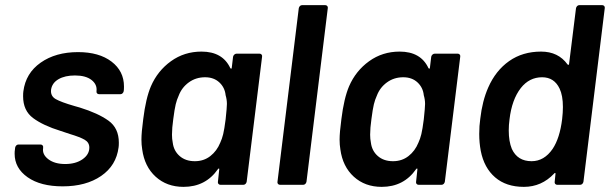

<svg xmlns="http://www.w3.org/2000/svg" viewBox="-20 -720 2376 748"><path d="M37 -121Q37 -131 38 -136L39 -145Q40 -150 43.5 -153.5Q47 -157 52 -157H138Q143 -157 146 -153.5Q149 -150 148 -145V-143Q144 -118 168.5 -99.5Q193 -81 234 -81Q275 -81 301.5 -99.5Q328 -118 328 -145Q328 -165 310 -175.5Q292 -186 252 -198L216 -210Q148 -231 109 -260Q70 -289 70 -345Q70 -358 71 -364Q80 -435 138.5 -476Q197 -517 284 -517Q366 -517 414.5 -480Q463 -443 463 -383Q463 -371 462 -365Q461 -360 457.5 -356.5Q454 -353 449 -353H366Q361 -353 358 -356.5Q355 -360 356 -365Q359 -391 336.5 -408.5Q314 -426 272 -426Q233 -426 208 -411.5Q183 -397 179 -371Q176 -346 197 -334Q218 -322 270 -307L291 -301Q362 -279 402.5 -250Q443 -221 443 -164Q443 -152 442 -146Q433 -75 374 -34.5Q315 6 224 6Q138 6 87.5 -29.5Q37 -65 37 -121Z M902 -511H991Q996 -511 999 -507.5Q1002 -504 1001 -499L941 -12Q940 -7 936.5 -3.5Q933 0 928 0H839Q834 0 831 -3.5Q828 -7 829 -12L834 -59Q835 -63 833 -63.5Q831 -64 829 -61Q781 8 695 8Q630 8 586.5 -31.5Q543 -71 534 -138Q531 -156 531 -176Q531 -204 538 -256Q548 -337 568 -384Q594 -444 646 -481.5Q698 -519 765 -519Q847 -519 877 -455Q879 -452 881 -452.5Q883 -453 883 -457L888 -499Q889 -504 893 -507.5Q897 -511 902 -511ZM859 -255Q864 -302 864 -315Q864 -332 859 -349Q856 -379 834.5 -399Q813 -419 779 -419Q743 -419 715.5 -399Q688 -379 676 -347Q669 -332 664.5 -313.5Q660 -295 655 -256Q650 -221 650 -195Q650 -179 653 -164Q657 -132 680 -112Q703 -92 739 -92Q774 -92 799.5 -112Q825 -132 838 -164Q845 -179 849.5 -197.5Q854 -216 859 -255Z M1061 -12 1144 -688Q1145 -693 1148.5 -696.5Q1152 -700 1157 -700H1247Q1252 -700 1255 -696.5Q1258 -693 1257 -688L1174 -12Q1173 -7 1169.5 -3.5Q1166 0 1161 0H1071Q1066 0 1063 -3.5Q1060 -7 1061 -12Z M1674 -511H1763Q1768 -511 1771 -507.5Q1774 -504 1773 -499L1713 -12Q1712 -7 1708.5 -3.5Q1705 0 1700 0H1611Q1606 0 1603 -3.5Q1600 -7 1601 -12L1606 -59Q1607 -63 1605 -63.5Q1603 -64 1601 -61Q1553 8 1467 8Q1402 8 1358.5 -31.5Q1315 -71 1306 -138Q1303 -156 1303 -176Q1303 -204 1310 -256Q1320 -337 1340 -384Q1366 -444 1418 -481.5Q1470 -519 1537 -519Q1619 -519 1649 -455Q1651 -452 1653 -452.5Q1655 -453 1655 -457L1660 -499Q1661 -504 1665 -507.5Q1669 -511 1674 -511ZM1631 -255Q1636 -302 1636 -315Q1636 -332 1631 -349Q1628 -379 1606.5 -399Q1585 -419 1551 -419Q1515 -419 1487.5 -399Q1460 -379 1448 -347Q1441 -332 1436.5 -313.5Q1432 -295 1427 -256Q1422 -221 1422 -195Q1422 -179 1425 -164Q1429 -132 1452 -112Q1475 -92 1511 -92Q1546 -92 1571.5 -112Q1597 -132 1610 -164Q1617 -179 1621.5 -197.5Q1626 -216 1631 -255Z M2237 -700H2326Q2331 -700 2334 -696.5Q2337 -693 2336 -688L2253 -12Q2252 -7 2248.5 -3.5Q2245 0 2240 0H2151Q2146 0 2143 -3.5Q2140 -7 2141 -12L2144 -42Q2145 -45 2143 -46Q2141 -47 2139 -44Q2090 8 2021 8Q1952 8 1909 -29Q1866 -66 1853 -132Q1847 -164 1847 -198Q1847 -230 1851 -257Q1859 -327 1882 -379Q1911 -445 1963.5 -482Q2016 -519 2088 -519Q2155 -519 2191 -469Q2193 -467 2195 -467.5Q2197 -468 2197 -471L2224 -688Q2225 -693 2228.5 -696.5Q2232 -700 2237 -700ZM2170 -256Q2173 -282 2173 -303Q2173 -348 2160 -375Q2139 -419 2092 -419Q2042 -419 2009 -377Q1974 -332 1965 -255Q1962 -233 1962 -212Q1962 -169 1974 -140Q1996 -92 2051 -92Q2100 -92 2133 -140Q2161 -182 2170 -256Z"/></svg>

Font: Barlow SemiBold
Style: Italic
Weight: 600
Italic angle: -7°
Designer: Jeremy Tribby
Foundry: Tribby Type
Version: Version 1.408